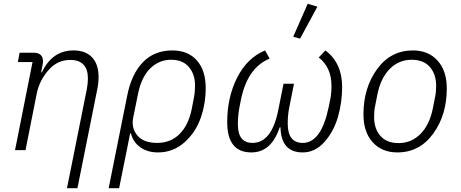

<svg xmlns="http://www.w3.org/2000/svg" viewBox="-20 -789 2421 1009"><path d="M114 0H59L151 -463H74L83 -512H156Q206 -512 206 -466Q206 -458 203 -443L196 -409H200Q255 -524 366 -524Q430 -524 464 -487.5Q498 -451 498 -385Q498 -351 491 -319L387 200H332L436 -319Q442 -350 442 -376Q442 -474 349 -474Q284 -474 239 -425Q188 -370 173 -297Z M551 200 648 -284Q670 -398 730 -461Q790 -524 886 -524Q968 -524 1014.5 -471.5Q1061 -419 1061 -327Q1061 -244 1034.5 -168.5Q1008 -93 949 -40.5Q890 12 810 12Q756 12 718 -14.5Q680 -41 668 -88H664L606 200ZM806 -38Q877 -38 924 -85Q971 -132 988 -218L999 -276Q1005 -305 1005 -339Q1005 -399 972.5 -437Q940 -475 879 -475Q816 -475 769.5 -429.5Q723 -384 705 -294L680 -171Q669 -117 701.5 -77.5Q734 -38 806 -38Z M1648 -754 1557 -586 1521 -596 1597 -769ZM1525 -349 1499 -219Q1492 -181 1492 -140Q1492 -38 1571 -38Q1668 -38 1707 -225L1715 -264Q1722 -297 1722 -337Q1722 -435 1655 -487L1690 -524Q1778 -458 1778 -332Q1778 -251 1756 -174.5Q1734 -98 1685 -43Q1636 12 1571 12Q1457 12 1454 -120H1450Q1406 12 1301 12Q1174 12 1174 -147Q1174 -278 1226.5 -381.5Q1279 -485 1373 -524L1397 -481Q1280 -433 1246 -264L1239 -229Q1230 -182 1230 -136Q1230 -38 1307 -38Q1409 -38 1443 -214L1470 -349Z M2068 12Q1987 12 1938.5 -41.5Q1890 -95 1890 -188Q1890 -327 1961.5 -425.5Q2033 -524 2150 -524Q2231 -524 2279.5 -470.5Q2328 -417 2328 -324Q2328 -185 2256.5 -86.5Q2185 12 2068 12ZM2075 -37Q2142 -37 2190 -85.5Q2238 -134 2255 -221L2267 -282Q2272 -305 2272 -338Q2272 -399 2239 -437Q2206 -475 2143 -475Q2076 -475 2028 -426.5Q1980 -378 1963 -291L1951 -230Q1946 -208 1946 -174Q1946 -113 1979 -75Q2012 -37 2075 -37Z"/></svg>

Font: IBM Plex Sans Light
Style: Italic
Weight: 300
Italic angle: -11.31°
Designer: Mike Abbink, Paul van der Laan, Pieter van Rosmalen
Foundry: Bold Monday
Version: Version 3.0